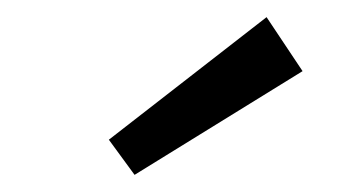

<svg xmlns="http://www.w3.org/2000/svg" viewBox="-20 -824 408 224"><path d="M137 -620 107 -661 291 -804 333 -741Z"/></svg>

Font: Bitter
Style: Italic
Weight: 400
Italic angle: -9°
Designer: Sol Matas, and Bitter project Authors
Foundry: Sol Matas
Version: Version 2.001